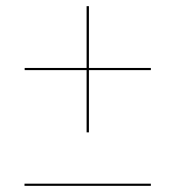

<svg xmlns="http://www.w3.org/2000/svg" viewBox="-20 -610 570 623"><path d="M59.5 -7V-14H469.5V-7ZM261 -180.5V-590H268.5V-180.5ZM60 -382.5V-389.5H469.5V-382.5Z"/></svg>

Font: Bodoni Moda 28pt
Style: Italic
Weight: 400
Italic angle: -13°
Designer: Owen Earl
Foundry: indestructible type
Version: Version 2.004